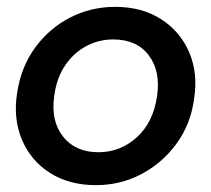

<svg xmlns="http://www.w3.org/2000/svg" viewBox="-20 -528 616 560"><path d="M260 12Q182 12 126 -23.5Q70 -59 44 -120.5Q18 -182 30 -257Q41 -332 82 -388.5Q123 -445 184 -476.5Q245 -508 316 -508Q394 -508 450 -472Q506 -436 532 -375Q558 -314 546 -239Q536 -165 494.5 -108.5Q453 -52 392 -20Q331 12 260 12ZM267 -84Q331 -84 379 -127.5Q427 -171 438 -247Q449 -320 414 -366.5Q379 -413 310 -413Q269 -413 232.5 -394Q196 -375 170.5 -338Q145 -301 138 -247Q128 -175 164 -129.5Q200 -84 267 -84Z"/></svg>

Font: Host Grotesk Medium
Style: Italic
Weight: 500
Italic angle: -8°
Designer: Doğukan Karapınar based on Poppins by Indian Type Foundry, Jonny Pinhorn
Foundry: Element Type
Version: Version 1.001; ttfautohint (v1.8.4.7-5d5b)